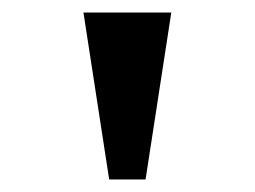

<svg xmlns="http://www.w3.org/2000/svg" viewBox="-20 -734 406 306"><path d="M154 -448H212L253 -714H113Z"/></svg>

Font: Noto Serif Devanagari Condensed
Style: Bold
Weight: 700
Width: 3
Designer: Universal Thirst, Indian Type Foundry and the Monotype Design Team
Foundry: Monotype Imaging Inc.
Version: Version 2.004